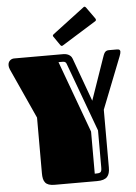

<svg xmlns="http://www.w3.org/2000/svg" viewBox="-62 -993 734 1040"><g transform="rotate(-5 305.0 -473.5)"><path d="M129 -68C129 -23 142 0 192 0H423C477 0 493 -23 493 -68V-382L604 -664C608 -674 610 -683 610 -688C610 -698 603 -701 593 -701H548C525 -701 521 -683 513 -661L435 -436L349 -672C346 -682 333 -701 300 -701H33C18 -701 0 -690 0 -667C0 -660 1 -653 5 -644L129 -371ZM414 -270 271 -660H294C305 -660 312 -656 315 -645L452 -273V-72C452 -43 445 -41 414 -41ZM489 -864C492 -866 493 -868 493 -871C493 -873 492 -876 490 -879L445 -942C442 -945 440 -947 438 -947C435 -947 433 -946 431 -944L258 -813C255 -810 253 -808 253 -805C253 -804 254 -801 256 -799L289 -751C292 -747 295 -746 297 -746C299 -746 301 -747 304 -749Z"/></g></svg>

Font: Fascinate Inline
Style: Regular
Weight: 900
Designer: Astigmatic (AOETI)
Foundry: Astigmatic (AOETI)
Version: Version 1.000